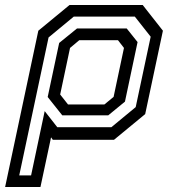

<svg xmlns="http://www.w3.org/2000/svg" viewBox="-78 -560 692 769"><path d="M-57.5 189 75.5 -437 200.5 -540H493.5L574.5 -437L503.5 -103L378.5 0H133.5L126.5 -10L84 189ZM-1 142.5H46.5L101 -115L151.5 -50.5H368L465.5 -131L525.5 -413L462 -493.5H217.5L116.5 -410ZM194.5 -141.5H340L377 -172L418.5 -368L394.5 -399H239.5L202.5 -368L163 -181.5ZM171.5 -98 113 -171.5 159 -388 230.5 -446H429.5L473 -391.5L422.5 -153L355.5 -98Z"/></svg>

Font: Tourney Thin Medium
Style: Italic
Weight: 500
Italic angle: -12°
Version: Version 1.015